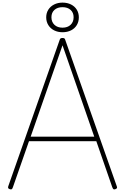

<svg xmlns="http://www.w3.org/2000/svg" viewBox="-20 -1437 959 1471"><path d="M54 12Q44 8 42.5 3.5Q41 -1 43 -9L437 -1131Q439 -1139 444 -1142.5Q449 -1146 459 -1146Q469 -1146 473.5 -1142.5Q478 -1139 480 -1131L875 -9Q878 -1 876 3.5Q874 8 865 12Q855 16 850 13Q845 10 840 -3L718 -355H202L79 -3Q75 9 70 12.5Q65 16 54 12ZM215 -390H702L459 -1090ZM459 -1190Q423 -1190 394.5 -1204.5Q366 -1219 350 -1245Q334 -1271 334 -1304Q334 -1337 350 -1362.5Q366 -1388 394.5 -1402.5Q423 -1417 459 -1417Q496 -1417 524.5 -1402.5Q553 -1388 568.5 -1362.5Q584 -1337 584 -1304Q584 -1271 568.5 -1245Q553 -1219 524.5 -1204.5Q496 -1190 459 -1190ZM459 -1225Q498 -1225 521 -1247Q544 -1269 544 -1305Q544 -1340 521 -1361Q498 -1382 459 -1382Q420 -1382 397 -1361Q374 -1340 374 -1305Q374 -1269 397 -1247Q420 -1225 459 -1225Z"/></svg>

Font: Playwrite BR Thin
Style: Regular
Weight: 250
Version: Version 1.003